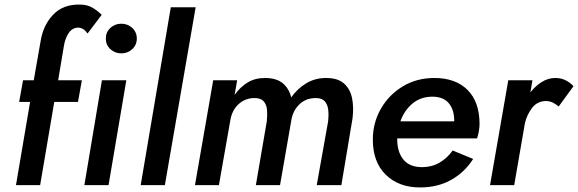

<svg xmlns="http://www.w3.org/2000/svg" viewBox="-20 -812 2535 842"><path d="M81 -460H128L158 -631Q169 -701 212.5 -747Q256 -793 329 -792Q363 -792 386 -778Q409 -764 426 -747L364 -665Q347 -690 323 -691Q296 -690 280.5 -666Q265 -642 260 -609L235 -460H339L322 -365H218L156 0H50L112 -365H64Z M444 -643Q444 -671 464 -689.5Q484 -708 512 -708Q540 -708 560 -689.5Q580 -671 580 -643Q580 -615 560 -596.5Q540 -578 512 -578Q484 -578 464 -596.5Q444 -615 444 -643ZM427 -460H534L456 0H350Z M729 -780H838L703 0H597Z M1526 -293 1477 0H1369L1419 -280Q1422 -307 1419.5 -330Q1417 -353 1404.5 -367.5Q1392 -382 1365 -382Q1321 -382 1292 -353.5Q1263 -325 1257 -281L1208 0H1102L1150 -280Q1153 -307 1151 -330Q1149 -353 1136.5 -367.5Q1124 -382 1097 -382Q1055 -382 1026 -355Q997 -328 990 -284L940 0H835L915 -460H1020L1009 -396Q1033 -430 1065.5 -450Q1098 -470 1142 -470Q1193 -470 1220.5 -446.5Q1248 -423 1257 -385Q1285 -424 1323.5 -447Q1362 -470 1410 -470Q1462 -470 1489 -445.5Q1516 -421 1524 -381Q1532 -341 1526 -293Z M1822 10Q1729 10 1672 -45.5Q1615 -101 1615 -200Q1615 -273 1650 -334.5Q1685 -396 1746 -433Q1807 -470 1885 -470Q1978 -470 2030.5 -417.5Q2083 -365 2083 -268Q2083 -252 2079.5 -234Q2076 -216 2072 -205H1722Q1721 -148 1748 -113.5Q1775 -79 1831 -79Q1874 -79 1908 -99Q1942 -119 1965 -152L2055 -115Q2019 -58 1960 -24Q1901 10 1822 10ZM1876 -388Q1825 -388 1789 -358Q1753 -328 1736 -280H1972V-282Q1972 -331 1948 -359.5Q1924 -388 1876 -388Z M2430 -345Q2418 -355 2405.5 -361.5Q2393 -368 2376 -369Q2337 -369 2314 -339.5Q2291 -310 2282 -272L2235 0H2129L2209 -460H2315L2306 -407Q2328 -435 2356 -452.5Q2384 -470 2415 -470Q2440 -470 2459.5 -460.5Q2479 -451 2495 -434Z"/></svg>

Font: Jost* Medium
Style: Italic
Weight: 500
Italic angle: -10°
Version: Version 3.7